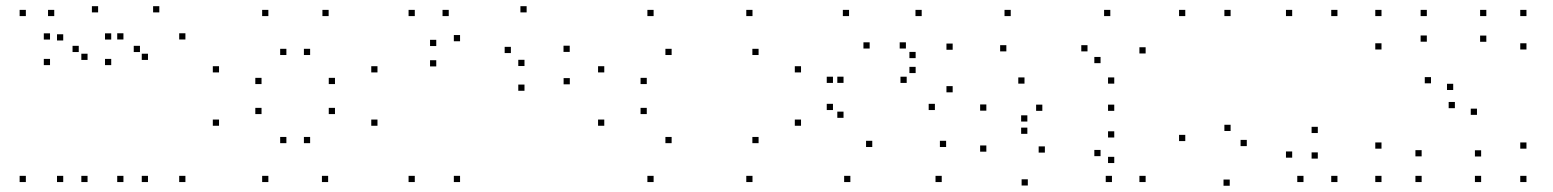

<svg xmlns="http://www.w3.org/2000/svg" viewBox="-20 -576 5000 618"><path d="M576.8 10V-10H556.8V10ZM576.8 -448.9V-468.9H556.8V-448.9ZM492.8 -536.1V-556.1H472.8V-536.1ZM338 -448.7V-468.7H318V-448.7ZM338 -366.4V-386.4H318V-366.4ZM430.5 -408.5V-428.5H410.5V-408.5ZM456.3 -383.1V-403.1H436.3V-383.1ZM456.3 10V-10H436.3V10ZM183.5 10V-10H163.5V10ZM183.5 -445.7V-465.7H163.5V-445.7ZM154.6 -524.2V-544.2H134.6V-524.2ZM63.2 -524.2V-544.2H43.2V-524.2ZM63.2 10V-10H43.2V10ZM377.3 10V-10H357.3V10ZM377.3 -448.9V-468.9H357.3V-448.9ZM295.8 -536.1V-556.1H275.8V-536.1ZM141 -448.7V-468.7H121V-448.7ZM141 -366.4V-386.4H121V-366.4ZM233.5 -408.5V-428.5H213.5V-408.5ZM261.8 -383.1V-403.1H241.8V-383.1ZM261.8 10V-10H241.8V10Z M1036.2 10V-10H1016.2V10ZM1195 -171.2V-191.2H1175V-171.2ZM1195 -342.9V-362.9H1175V-342.9ZM1037.8 -524.2V-544.2H1017.8V-524.2ZM843.8 -524.2V-544.2H823.8V-524.2ZM685 -342.9V-362.9H665V-342.9ZM685 -171.2V-191.2H665V-171.2ZM843.8 10V-10H823.8V10ZM821.8 -208.8V-228.8H801.8V-208.8ZM821.8 -305.4V-325.4H801.8V-305.4ZM901.8 -398.9V-418.9H881.8V-398.9ZM978.2 -398.9V-418.9H958.2V-398.9ZM1058.2 -305.4V-325.4H1038.2V-305.4ZM1058.2 -208.8V-228.8H1038.2V-208.8ZM978.2 -115.2V-135.2H958.2V-115.2ZM901.8 -115.2V-135.2H881.8V-115.2Z M1814.1 -304.6V-324.6H1794.1V-304.6ZM1813.8 -408.9V-428.9H1793.8V-408.9ZM1675.1 -536.1V-556.1H1655.1V-536.1ZM1384.2 -427.8V-447.8H1364.2V-427.8ZM1384.2 -362.2V-382.2H1364.2V-362.2ZM1624.4 -405.2V-425.2H1604.4V-405.2ZM1668.2 -363.5V-383.5H1648.2V-363.5ZM1668.2 -283.8V-303.8H1648.2V-283.8ZM1460.8 10V-10H1440.8V10ZM1460.8 -443.2V-463.2H1440.8V-443.2ZM1424.4 -524.2V-544.2H1404.4V-524.2ZM1315.1 -524.2V-544.2H1295.1V-524.2ZM1315.1 10V-10H1295.1V10Z M2402.1 10V-10H2382.1V10ZM2421.7 -115.2V-135.2H2401.7V-115.2ZM2141.8 -115.2V-135.2H2121.8V-115.2ZM2061.8 -208.8V-228.8H2041.8V-208.8ZM2061.8 -305.4V-325.4H2041.8V-305.4ZM2141.8 -398.9V-418.9H2121.8V-398.9ZM2421.7 -398.9V-418.9H2401.7V-398.9ZM2402.1 -524.2V-544.2H2382.1V-524.2ZM2083.8 -524.2V-544.2H2063.8V-524.2ZM1925 -342.9V-362.9H1905V-342.9ZM1925 -171.2V-191.2H1905V-171.2ZM2083.8 10V-10H2063.8V10Z M3011.2 10V-10H2991.2V10ZM3025.3 -102.8V-122.8H3005.3V-102.8ZM2787.6 -102.8V-122.8H2767.6V-102.8ZM2695.1 -196.7V-216.7H2675.1V-196.7ZM2695.1 -309.2V-329.2H2675.1V-309.2ZM2779.2 -419.8V-439.8H2759.2V-419.8ZM2895.9 -419.8V-439.8H2875.9V-419.8ZM2927.2 -388.9V-408.9H2907.2V-388.9ZM2927.2 -340.8V-360.8H2907.2V-340.8ZM2898.4 -309.1V-329.1H2878.4V-309.1ZM2661.1 -309.1V-329.1H2641.1V-309.1ZM2661.1 -221.8V-241.8H2641.1V-221.8ZM2989.2 -221.8V-241.8H2969.2V-221.8ZM3046.4 -278.8V-298.8H3026.4V-278.8ZM3046.4 -415.8V-435.8H3026.4V-415.8ZM2946.7 -524.2V-544.2H2926.7V-524.2ZM2712.9 -524.2V-544.2H2692.9V-524.2ZM2558.3 -342.9V-362.9H2538.3V-342.9ZM2558.3 -171.2V-191.2H2538.3V-171.2ZM2717.1 10V-10H2697.1V10Z M3667.5 10V-10H3647.5V10ZM3667.5 -403.9V-423.9H3647.5V-403.9ZM3553.8 -524.2V-544.2H3533.8V-524.2ZM3233.3 -524.2V-544.2H3213.3V-524.2ZM3219.2 -410.6V-430.6H3199.2V-410.6ZM3480.4 -410.6V-430.6H3460.4V-410.6ZM3522.4 -372.7V-392.7H3502.4V-372.7ZM3522.4 -73.4V-93.4H3502.4V-73.4ZM3559.1 10V-10H3539.1V10ZM3566.5 -51.2V-71.2H3546.5V-51.2ZM3566.5 -133.4V-153.4H3546.5V-133.4ZM3343.2 -84.8V-104.8H3323.2V-84.8ZM3286.8 -145.2V-165.2H3266.8V-145.2ZM3286.8 -184.8V-204.8H3266.8V-184.8ZM3335 -219.2V-239.2H3315V-219.2ZM3566.5 -219.2V-239.2H3546.5V-219.2ZM3566.5 -306.8V-326.8H3546.5V-306.8ZM3277.6 -306.8V-326.8H3257.6V-306.8ZM3154.8 -219.8V-239.8H3134.8V-219.8ZM3154.8 -87.8V-107.8H3134.8V-87.8ZM3288.3 21.1V1.1H3268.3V21.1Z M3795.1 -524.2V-544.2H3775.1V-524.2ZM3795.1 -121.9V-141.9H3775.1V-121.9ZM3938.2 21.9V1.9H3918.2V21.9ZM4221.7 -65.5V-85.5H4201.7V-65.5ZM4221.7 -147.8V-167.8H4201.7V-147.8ZM3993.1 -105.7V-125.7H3973.1V-105.7ZM3941 -154.4V-174.4H3921V-154.4ZM3941 -524.2V-544.2H3921V-524.2ZM4139.2 -524.2V-544.2H4119.2V-524.2ZM4139.2 -68.5V-88.5H4119.2V-68.5ZM4175.6 10V-10H4155.6V10ZM4284.9 10V-10H4264.9V10ZM4284.9 -524.2V-544.2H4264.9V-524.2Z M4893.3 10V-10H4873.3V10ZM4893.3 -97.5V-117.5H4873.3V-97.5ZM4572.6 -441.8V-461.8H4552.6V-441.8ZM4572.6 -524.2V-544.2H4552.6V-524.2ZM4426.7 -524.2V-544.2H4406.7V-524.2ZM4426.7 -416.7V-436.7H4406.7V-416.7ZM4747.4 -72.3V-92.3H4727.4V-72.3ZM4747.4 10V-10H4727.4V10ZM4555.9 10V-10H4535.9V10ZM4555.9 -72.7V-92.7H4535.9V-72.7ZM4662.9 -227.8V-247.8H4642.9V-227.8ZM4586 -307.8V-327.8H4566V-307.8ZM4426.7 -97.5V-117.5H4406.7V-97.5ZM4426.7 10V-10H4406.7V10ZM4893.3 -416.7V-436.7H4873.3V-416.7ZM4893.3 -524.2V-544.2H4873.3V-524.2ZM4764.1 -524.2V-544.2H4744.1V-524.2ZM4764.1 -441.5V-461.5H4744.1V-441.5ZM4657.5 -286.3V-306.3H4637.5V-286.3ZM4734 -206.3V-226.3H4714V-206.3Z"/></svg>

Font: Monaspace Krypton Dots Var
Style: Regular
Weight: 400
Designer: Riley Cran and the Lettermatic Team
Version: Version 1.100 (Monaspace Krypton Dots)